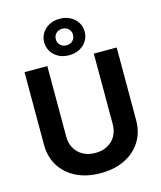

<svg xmlns="http://www.w3.org/2000/svg" viewBox="-142 -1096 1010 1208"><g transform="rotate(-15 363.0 -492.5)"><path d="M362.8 10.3Q272.5 10.3 205.1 -22.9Q137.7 -56.2 100.3 -116Q63 -175.8 63 -254.9V-727.5H211.4V-267.1Q211.4 -224.6 230.2 -191.7Q249 -158.7 283.2 -139.9Q317.4 -121.1 362.8 -121.1Q408.7 -121.1 442.9 -139.9Q477.1 -158.7 495.6 -191.7Q514.2 -224.6 514.2 -267.1V-727.5H663.1V-254.9Q663.1 -175.8 625.7 -116Q588.4 -56.2 520.8 -22.9Q453.1 10.3 362.8 10.3ZM362.8 -757.8Q324.2 -757.8 294.4 -773.4Q264.6 -789.1 247.8 -816.2Q231 -843.3 231 -876.5Q231 -910.2 247.8 -936.8Q264.6 -963.4 294.4 -979.2Q324.2 -995.1 362.8 -995.1Q401.4 -995.1 430.9 -979.2Q460.4 -963.4 477.5 -936.8Q494.6 -910.2 494.6 -876.5Q494.6 -842.8 477.5 -815.9Q460.4 -789.1 430.9 -773.4Q401.4 -757.8 362.8 -757.8ZM362.8 -822.3Q387.2 -822.3 402.8 -837.6Q418.5 -853 418.5 -876.5Q418.5 -899.9 402.8 -915Q387.2 -930.2 362.8 -930.2Q338.4 -930.2 322.5 -915Q306.6 -899.9 306.6 -876.5Q306.6 -853 322.5 -837.6Q338.4 -822.3 362.8 -822.3Z"/></g></svg>

Font: Inter 18pt
Style: Bold
Weight: 700
Designer: Rasmus Andersson
Foundry: rsms
Version: Version 4.001;git-66647c0bb